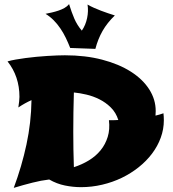

<svg xmlns="http://www.w3.org/2000/svg" viewBox="-20 -866 829 920"><path d="M763.2 -323.2Q764.2 -314.9 764.6 -306.6Q765.1 -298.3 765.1 -290Q765.1 -246.6 750.2 -206.1Q735.4 -165.5 708.5 -129.9Q681.6 -94.2 644.5 -64.7Q607.4 -35.2 563.5 -13.9Q519.5 7.3 469.7 19Q419.9 30.8 368.2 30.8Q330.1 30.8 291.3 22.9Q252.4 15.1 215.8 -5.9Q177.7 -1.5 135.3 9.3Q92.8 20 45.9 34.2Q84.5 -69.3 106.9 -174.1Q129.4 -278.8 130.9 -386.2Q99.1 -372.1 67.9 -351.1Q70.3 -368.2 71.8 -380.9Q73.2 -393.6 73.2 -401.9Q73.2 -500 16.1 -571.8Q32.7 -576.7 54.9 -580.6Q77.1 -584.5 102.5 -587.9Q127.9 -591.3 154.5 -593.8Q181.2 -596.2 206.3 -597.9Q231.4 -599.6 253.4 -600.3Q275.4 -601.1 291 -601.1Q389.2 -601.1 469.5 -580.1Q549.8 -559.1 606.9 -522.7Q664.1 -486.3 695.1 -437.7Q726.1 -389.2 726.1 -334Q726.1 -328.1 725.6 -322.8Q725.1 -317.4 725.1 -312Q744.1 -316.4 763.2 -323.2ZM546.9 -291Q535.6 -326.7 511.2 -350.8Q486.8 -375 456.5 -390.1Q426.3 -405.3 393.8 -412.8Q361.3 -420.4 334 -422.9Q331.1 -328.1 331.1 -233.9Q331.1 -191.9 331.8 -149.7Q332.5 -107.4 334 -64.9Q372.1 -77.1 405.3 -97.2Q438.5 -117.2 461.7 -145.5Q484.9 -173.8 496.1 -210Q507.3 -246.1 502 -290Q511.7 -290 523.2 -290Q534.7 -290 546.9 -291ZM530.3 -792Q493.7 -756.8 471.4 -717.8Q449.2 -678.7 437 -631.8L316.4 -636.2Q306.6 -661.1 295.2 -684.8Q283.7 -708.5 269.3 -729.7Q254.9 -751 237.3 -768.8Q219.7 -786.6 198.2 -799.8Q213.4 -802.7 229.2 -806.4Q245.1 -810.1 260.3 -815.2Q275.4 -820.3 288.6 -827.6Q301.8 -835 311 -846.2Q323.2 -806.6 336.4 -776.1Q349.6 -745.6 372.1 -719.2Q381.3 -732.4 387.7 -747.8Q394 -763.2 397.5 -779.8Q400.9 -796.4 401.4 -812.7Q401.9 -829.1 399.4 -844.2Q413.6 -835.9 430.2 -828.6Q446.8 -821.3 463.9 -814.7Q481 -808.1 498 -802.5Q515.1 -796.9 530.3 -792Z"/></svg>

Font: Shojumaru
Style: Regular
Weight: 400
Version: Version 1.001